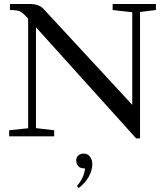

<svg xmlns="http://www.w3.org/2000/svg" viewBox="-20 -683 824 962"><path d="M25.9 0V-30.3L121.1 -40.5V-589.8L117.7 -593.3Q94.7 -619.1 79.8 -626Q64.9 -632.8 29.8 -632.8V-663.1H127Q175.3 -663.1 197.3 -639.2L642.6 -157.7V-621.6L544.4 -632.8V-663.1H761.2V-632.8L681.6 -623V10.3H662.1L160.2 -546.4V-41L251.5 -30.3V0ZM374 259.3 365.7 248.5Q400.9 208.5 406.2 160.6H402.3Q380.9 160.6 371.3 148.4Q361.8 136.2 361.8 121.1Q361.8 106 372.3 96.2Q382.8 86.4 399.9 86.4Q419.4 86.4 430.9 102.3Q442.4 118.2 442.4 139.2Q442.4 168.9 425.5 200.9Q408.7 232.9 374 259.3Z"/></svg>

Font: Elstob 10pt
Style: Regular
Weight: 400
Designer: Peter S. Baker
Version: Version 1.015